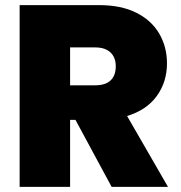

<svg xmlns="http://www.w3.org/2000/svg" viewBox="-20 -725 701 745"><path d="M56.2 0V-705.1H365.2Q450.2 -705.1 509 -675.5Q567.9 -646 597.9 -594.5Q627.9 -543 627.9 -479Q627.9 -407.2 588.4 -352.5Q548.8 -297.9 473.1 -274.9L631.8 0H413.1L272.9 -259.8H252V0ZM252 -394H349.1Q389.2 -394 409.2 -413.1Q429.2 -432.1 429.2 -467.8Q429.2 -502 408.7 -521.5Q388.2 -541 349.1 -541H252Z"/></svg>

Font: Poppins ExtraBold
Style: Regular
Weight: 800
Designer: Ninad Kale (Devanagari), Jonny Pinhorn (Latin)
Foundry: Indian Type Foundry
Version: 4.004